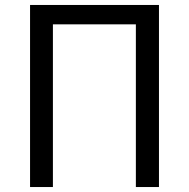

<svg xmlns="http://www.w3.org/2000/svg" viewBox="-20 -753 761 773"><path d="M101 0V-733H620V0H527V-655H193V0Z"/></svg>

Font: Noto Sans KR
Style: Regular
Weight: 400
Designer: Ryoko NISHIZUKA  (kana, bopomofo & ideographs); Paul D. Hunt (Latin, Greek & Cyrillic); Sandoll Communications , Soo-you
Foundry: Adobe
Version: Version 2.004-H2;hotconv 1.0.118;makeotfexe 2.5.65603